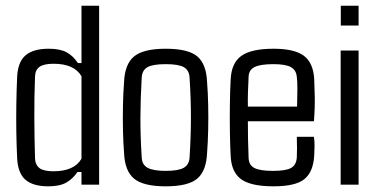

<svg xmlns="http://www.w3.org/2000/svg" viewBox="-20 -654 1347 680"><path d="M150.9 5.9Q95.7 5.9 68.8 -18.6Q42 -43 40.5 -99.1Q38.6 -139.2 37.8 -187Q37.1 -234.9 37.8 -284.2Q38.6 -333.5 40.5 -376.5Q42 -433.1 69.6 -457.3Q97.2 -481.4 151.9 -481.4Q192.4 -481.4 215.6 -469Q238.8 -456.5 255.9 -430.7H268.6V-633.8H331.1V0H268.6V-44.9H254.4Q237.8 -20.5 214.6 -7.3Q191.4 5.9 150.9 5.9ZM168.9 -47.4Q242.7 -47.4 268.6 -91.8V-383.8Q243.2 -428.2 169.4 -428.2Q135.3 -428.2 119.9 -417.2Q104.5 -406.2 104 -381.8Q101.1 -308.6 101.6 -233.2Q102.1 -157.7 104 -93.8Q105 -69.8 119.9 -58.6Q134.8 -47.4 168.9 -47.4Z M566.9 5.9Q487.3 5.9 454.6 -21.5Q421.9 -48.8 419.4 -112.3Q416.5 -148.4 415.5 -192.6Q414.6 -236.8 415.5 -281.7Q416.5 -326.7 419.4 -363.3Q421.9 -426.8 454.8 -454.1Q487.8 -481.4 566.9 -481.4Q647 -481.4 679 -454.1Q710.9 -426.8 713.4 -363.3Q716.3 -327.1 717.3 -283Q718.3 -238.8 717.3 -194.1Q716.3 -149.4 713.4 -112.3Q710.9 -49.3 679 -21.7Q647 5.9 566.9 5.9ZM566.9 -48.8Q611.8 -48.8 630.9 -59.8Q649.9 -70.8 651.4 -96.2Q656.2 -172.4 656.2 -237.8Q656.2 -303.2 651.4 -379.4Q649.9 -405.3 631.3 -416Q612.8 -426.8 566.9 -426.8Q521 -426.8 502.2 -416Q483.4 -405.3 481.9 -379.4Q477.5 -303.2 477.3 -237.5Q477.1 -171.9 481.9 -96.2Q482.9 -70.8 502.7 -59.8Q522.5 -48.8 566.9 -48.8Z M948.7 5.9Q868.2 5.9 833.7 -19.5Q799.3 -44.9 796.9 -102.5Q794.9 -138.7 794.2 -187.5Q793.5 -236.3 794.2 -285.6Q794.9 -335 796.9 -371.6Q799.3 -430.7 834.7 -456.1Q870.1 -481.4 948.7 -481.4Q1022.9 -481.4 1056.2 -456.5Q1089.4 -431.6 1092.8 -374.5Q1093.8 -357.4 1094.7 -314.9Q1095.7 -272.5 1091.8 -224.6H857.9Q857.9 -193.8 858.4 -162.1Q858.9 -130.4 860.4 -96.2Q860.8 -69.3 880.9 -59.1Q900.9 -48.8 946.8 -48.8Q992.2 -48.8 1010.7 -59.1Q1029.3 -69.3 1031.2 -96.2Q1032.7 -123 1031.2 -169.4H1091.8Q1094.2 -155.3 1094 -136.5Q1093.8 -117.7 1092.8 -102.5Q1089.4 -44.9 1057.9 -19.5Q1026.4 5.9 948.7 5.9ZM857.9 -276.4H1032.2Q1033.2 -309.6 1033.2 -339.8Q1033.2 -370.1 1031.2 -381.3Q1029.3 -405.8 1010.3 -416.3Q991.2 -426.8 948.7 -426.8Q901.4 -426.8 881.1 -416.3Q860.8 -405.8 860.4 -381.3Q858.9 -353 858.2 -327.1Q857.4 -301.3 857.9 -276.4Z M1250 -563.5H1187V-633.8H1250ZM1250 0H1186.5V-475.1H1250Z"/></svg>

Font: Agdasima
Style: Regular
Weight: 400
Width: 3
Designer: The DocRepair Project, Patric King
Foundry: Google
Version: Version 2.002